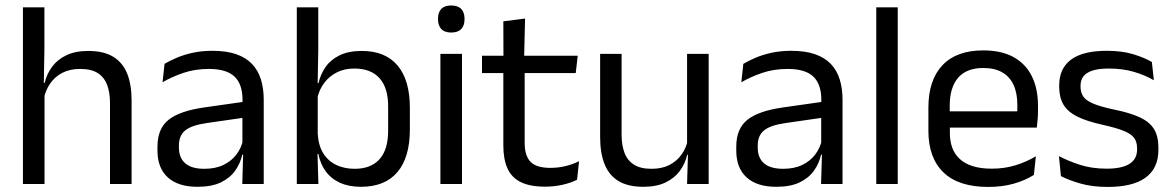

<svg xmlns="http://www.w3.org/2000/svg" viewBox="-20 -690 4397 720"><path d="M473.5 0H392.5V-303.5Q392.5 -343 381.8 -371.5Q371 -400 346.8 -415.8Q322.5 -431.5 280.5 -431.5Q242 -431.5 214 -417Q186 -402.5 168.8 -377.8Q151.5 -353 144.5 -321.5L126.5 -379H147.5Q155 -412 175 -439.2Q195 -466.5 228.8 -482.8Q262.5 -499 311 -499Q369 -499 404.8 -477Q440.5 -455 457 -413.8Q473.5 -372.5 473.5 -312.5ZM147 0H66V-662.5H146.5V-503.5L144 -363.5L147 -357Z M969 0H888.5L892 -118.5L889 -131V-286.5L889.5 -315Q889.5 -374.5 859.2 -403Q829 -431.5 763.5 -431.5Q711 -431.5 667.2 -416.5Q623.5 -401.5 589.5 -381.5L597 -450.5Q616 -462 642.2 -473.2Q668.5 -484.5 702.2 -492Q736 -499.5 776.5 -499.5Q829 -499.5 865.8 -486.8Q902.5 -474 925.2 -450Q948 -426 958.5 -392Q969 -358 969 -316ZM720.5 10.5Q648 10.5 609.2 -24.8Q570.5 -60 570.5 -125.5V-140Q570.5 -207.5 612.2 -240.8Q654 -274 745 -287L899.5 -309L904 -250L755 -228.5Q699 -220.5 675 -201.2Q651 -182 651 -144.5V-136.5Q651 -98 674.8 -77.5Q698.5 -57 746 -57Q788 -57 818 -71.5Q848 -86 866.5 -110.5Q885 -135 891.5 -165L904 -110H888.5Q881.5 -78 862.2 -50.5Q843 -23 808.5 -6.2Q774 10.5 720.5 10.5Z M1333.5 10.5Q1288.5 10.5 1255.2 -4.5Q1222 -19.5 1201.5 -47.5Q1181 -75.5 1174 -112.5H1147L1171.5 -188.5Q1174 -144.5 1192.2 -115.2Q1210.5 -86 1241 -71.5Q1271.5 -57 1310 -57Q1371 -57 1403.2 -93Q1435.5 -129 1435.5 -200V-291.5Q1435.5 -361 1403 -397Q1370.5 -433 1308.5 -433Q1271.5 -433 1243 -418.5Q1214.5 -404 1195.8 -379Q1177 -354 1170 -322L1151.5 -378.5H1174.5Q1182 -412 1201.2 -439.2Q1220.5 -466.5 1254 -482.8Q1287.5 -499 1337 -499Q1425 -499 1471 -444.2Q1517 -389.5 1517 -285.5V-204.5Q1517 -99.5 1470.2 -44.5Q1423.5 10.5 1333.5 10.5ZM1174 0H1093V-662.5H1173.5V-503.5L1171 -363.5L1171.5 -348V-144L1170.5 -118Z M1712.5 0H1631.5V-488H1712.5ZM1672 -568Q1647 -568 1634.8 -581.2Q1622.5 -594.5 1622.5 -617.5V-620Q1622.5 -643.5 1634.8 -656.5Q1647 -669.5 1672 -669.5Q1697 -669.5 1709.5 -656.5Q1722 -643.5 1722 -620V-617.5Q1722 -594 1709.5 -581Q1697 -568 1672 -568Z M2024 10Q1967.5 10 1933 -7Q1898.5 -24 1883 -58.5Q1867.5 -93 1867.5 -144.5V-452.5H1947.5V-154Q1947.5 -106 1969.5 -83.2Q1991.5 -60.5 2043.5 -60.5Q2073 -60.5 2100.2 -67Q2127.5 -73.5 2151.5 -85.5L2144 -16Q2120.5 -4 2089 3Q2057.5 10 2024 10ZM2139 -416H1787.5V-481H2146.5ZM1945.5 -473H1868L1867.5 -610L1949 -620.5Z M2230.5 -488H2311V-184.5Q2311 -146 2321.8 -117.2Q2332.5 -88.5 2357 -72.8Q2381.5 -57 2423 -57Q2462 -57 2490 -71.2Q2518 -85.5 2535.8 -110.5Q2553.5 -135.5 2560 -167L2574.5 -109.5H2557Q2549.5 -76.5 2529.5 -49.2Q2509.5 -22 2475.8 -5.8Q2442 10.5 2392.5 10.5Q2335 10.5 2299.2 -11.2Q2263.5 -33 2247 -74.8Q2230.5 -116.5 2230.5 -175.5ZM2556.5 -488H2637.5V0H2556.5L2560 -117L2556.5 -122Z M3139.5 0H3059L3062.5 -118.5L3059.5 -131V-286.5L3060 -315Q3060 -374.5 3029.8 -403Q2999.5 -431.5 2934 -431.5Q2881.5 -431.5 2837.8 -416.5Q2794 -401.5 2760 -381.5L2767.5 -450.5Q2786.5 -462 2812.8 -473.2Q2839 -484.5 2872.8 -492Q2906.5 -499.5 2947 -499.5Q2999.5 -499.5 3036.2 -486.8Q3073 -474 3095.8 -450Q3118.5 -426 3129 -392Q3139.5 -358 3139.5 -316ZM2891 10.5Q2818.5 10.5 2779.8 -24.8Q2741 -60 2741 -125.5V-140Q2741 -207.5 2782.8 -240.8Q2824.5 -274 2915.5 -287L3070 -309L3074.5 -250L2925.5 -228.5Q2869.5 -220.5 2845.5 -201.2Q2821.5 -182 2821.5 -144.5V-136.5Q2821.5 -98 2845.2 -77.5Q2869 -57 2916.5 -57Q2958.5 -57 2988.5 -71.5Q3018.5 -86 3037 -110.5Q3055.5 -135 3062 -165L3074.5 -110H3059Q3052 -78 3032.8 -50.5Q3013.5 -23 2979 -6.2Q2944.5 10.5 2891 10.5Z M3346.5 0H3266V-662.5H3346.5Z M3686 11Q3574.5 11 3518 -43.5Q3461.5 -98 3461.5 -199.5V-286.5Q3461.5 -389.5 3514 -445.2Q3566.5 -501 3667.5 -501Q3735.5 -501 3781 -475.8Q3826.5 -450.5 3849.5 -404Q3872.5 -357.5 3872.5 -293V-275Q3872.5 -259 3871.2 -243Q3870 -227 3868 -211.5H3793.5Q3794.5 -235.5 3794.8 -257Q3795 -278.5 3795 -296.5Q3795 -341 3780.8 -371.8Q3766.5 -402.5 3738.2 -418.8Q3710 -435 3667.5 -435Q3604.5 -435 3573 -398.5Q3541.5 -362 3541.5 -294V-247.5L3542 -237.5V-191Q3542 -160.5 3551 -136Q3560 -111.5 3579.2 -93.8Q3598.5 -76 3628.2 -66.8Q3658 -57.5 3699 -57.5Q3746.5 -57.5 3787.5 -70Q3828.5 -82.5 3864.5 -104L3857 -34Q3824.5 -13.5 3781.5 -1.2Q3738.5 11 3686 11ZM3851 -211.5H3504V-272.5H3851Z M4134.5 11Q4075.5 11 4031.5 -1.8Q3987.5 -14.5 3958.5 -29.5L3951 -104.5Q3987.5 -85.5 4031.2 -71.5Q4075 -57.5 4130.5 -57.5Q4187 -57.5 4215.5 -75.5Q4244 -93.5 4244 -129V-134.5Q4244 -157.5 4233.2 -172.5Q4222.5 -187.5 4194.5 -199Q4166.5 -210.5 4115 -222Q4053.5 -235.5 4018 -253.8Q3982.5 -272 3967.2 -299Q3952 -326 3952 -365V-369.5Q3952 -433.5 3996.5 -466.5Q4041 -499.5 4130.5 -499.5Q4188 -499.5 4230.2 -486.5Q4272.5 -473.5 4299.5 -457.5L4307 -389Q4274.5 -408 4232.5 -420.5Q4190.5 -433 4138 -433Q4100 -433 4076.5 -425.2Q4053 -417.5 4042.5 -403.2Q4032 -389 4032 -369V-365Q4032 -343 4042.5 -327.8Q4053 -312.5 4080.2 -301.2Q4107.5 -290 4156 -279.5Q4218.5 -267 4255.2 -249.5Q4292 -232 4308 -205.2Q4324 -178.5 4324 -136.5V-128Q4324 -59 4276 -24Q4228 11 4134.5 11Z"/></svg>

Font: Anek Malayalam Medium
Style: Regular
Weight: 400
Version: Version 1.003